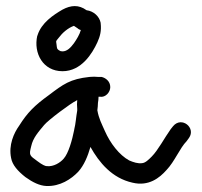

<svg xmlns="http://www.w3.org/2000/svg" viewBox="-20 -710 673 639"><path d="M64 -121C89 -103 112 -92 134 -91C180 -89 217 -114 240 -138C260 -160 272 -190 281 -221C310 -169 353 -117 421 -102C475 -89 511 -118 534 -144C561 -172 579 -218 601 -240L609 -251C633 -285 584 -324 556 -290L548 -280C528 -252 506 -210 485 -189C474 -178 464 -168 453 -167C439 -165 424 -170 410 -176C377 -194 347 -233 329 -274C318 -299 309 -315 304 -343C305 -351 306 -360 306 -368C307 -373 308 -381 308 -388H313C331 -385 347 -403 347 -420C347 -440 331 -451 318 -454H306C298 -455 289 -455 278 -454C213 -447 191 -430 142 -393C95 -359 71 -335 44 -292C26 -267 8 -227 17 -184C21 -161 39 -141 64 -121ZM127 -294C140 -310 216 -367 234 -375L235 -376C236 -376 235 -376 237 -377C236 -368 236 -358 237 -348V-342C233 -320 232 -298 227 -279V-278C220 -243 208 -200 192 -182C180 -168 158 -155 137 -157H136C131 -157 121 -161 104 -174C78 -193 76 -193 84 -224C90 -251 107 -270 127 -294ZM105 -592 104 -591C91 -533 123 -473 188 -473C251 -473 287 -532 304 -569C313 -589 318 -607 315 -633V-634C311 -655 292 -673 268 -676C242 -695 216 -693 188 -678C157 -660 118 -634 105 -593ZM176 -585C187 -600 206 -617 226 -624L238 -616C239 -615 242 -612 249 -610C245 -595 235 -579 226 -566C215 -551 203 -539 188 -539C183 -539 180 -540 178 -542H177C169 -548 170 -547 168 -563C166 -576 166 -572 176 -585Z"/></svg>

Font: Stray Cat
Style: ExBd
Weight: 800
Version: Version 1.0